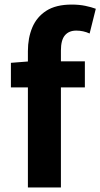

<svg xmlns="http://www.w3.org/2000/svg" viewBox="-20 -832 445 852"><path d="M103.8 0V-605.1Q103.8 -663.3 123.3 -710.1Q142.9 -756.8 185.6 -784.3Q228.3 -811.7 298.3 -811.7Q331.7 -811.7 358.9 -806Q386.1 -800.3 405.1 -793.1L377.7 -683.3Q349.6 -696.2 318.4 -696.2Q285.8 -696.2 268.1 -675.3Q250.3 -654.4 250.3 -607.9V0ZM28.4 -444.1V-553.2L112.3 -559.8H356.6V-444.1Z"/></svg>

Font: Noto Sans TC Thin
Style: Regular
Weight: 100
Designer: Ryoko NISHIZUKA 西塚涼子 (kana, bopomofo & ideographs); Paul D. Hunt (Latin, Greek & Cyrillic); Sandoll Communications 산돌커뮤니
Foundry: Adobe
Version: Version 2.004-H2;hotconv 1.0.118;makeotfexe 2.5.65603